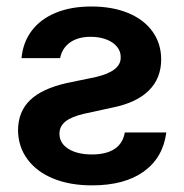

<svg xmlns="http://www.w3.org/2000/svg" viewBox="-20 -557 564 588"><path d="M259.8 -537.1Q324.2 -537.1 372.6 -517.1Q420.9 -497.1 447.3 -460.2Q473.6 -423.3 473.6 -375Q473.6 -317.4 435.8 -279.8Q397.9 -242.2 324.2 -227.5L239.3 -209Q199.7 -200.2 180.9 -185.3Q162.1 -170.4 162.1 -147.5Q162.1 -118.2 189.5 -101.1Q216.8 -84 261.7 -84Q305.2 -84 330.8 -100.8Q356.4 -117.7 362.3 -151.4H489.3Q479.5 -74.7 420.7 -32Q361.8 10.7 261.7 10.7Q193.4 10.7 142.3 -10.5Q91.3 -31.7 63.5 -70.1Q35.6 -108.4 35.2 -158.2Q35.6 -215.3 72.3 -250.5Q108.9 -285.6 184.6 -302.7L274.4 -321.3Q351.1 -339.4 349.6 -381.8Q350.1 -399.4 338.4 -413.8Q326.7 -428.2 305.4 -436.3Q284.2 -444.3 257.8 -444.3Q218.8 -444.3 194.3 -426.8Q169.9 -409.2 164.1 -378.9H45.9Q50.3 -427.2 77.1 -462.9Q104 -498.5 150.6 -517.8Q197.3 -537.1 259.8 -537.1Z"/></svg>

Font: Pretendard JP SemiBold
Style: Regular
Weight: 600
Designer: Base glyphs from Inter by Rasmus Andersson; Hangeul glyphs from Noto Sans CJK(Source Han Sans) by Jang Soo-young and Kan
Foundry: Kil Hyung-jin
Version: Version 1.309